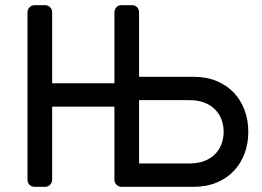

<svg xmlns="http://www.w3.org/2000/svg" viewBox="-20 -720 1011 740"><path d="M421 -673Q421 -684 428.5 -692Q436 -700 447 -700H490Q501 -700 508.5 -692Q516 -684 516 -673V-424H725Q776 -424 815.5 -407.5Q855 -391 882 -362Q909 -333 923 -294.5Q937 -256 937 -212Q937 -168 923 -129.5Q909 -91 882 -62Q855 -33 815.5 -16.5Q776 0 725 0H448Q437 0 429 -8Q421 -16 421 -27V-309H181V-27Q181 -16 173 -8Q165 0 154 0H113Q102 0 94 -7.5Q86 -15 86 -27V-673Q86 -684 94 -692Q102 -700 113 -700H154Q165 -700 173 -692Q181 -684 181 -673V-399H421ZM842 -212Q842 -237 833.5 -259.5Q825 -282 808.5 -298.5Q792 -315 767.5 -324.5Q743 -334 710 -334H516V-90H710Q743 -90 767.5 -99.5Q792 -109 808.5 -125.5Q825 -142 833.5 -164.5Q842 -187 842 -212Z"/></svg>

Font: Rubik
Style: Regular
Weight: 400
Designer: Hubert & Fischer
Foundry: Hubert & Fischer
Version: Version 1.002; ttfautohint (v1.6)